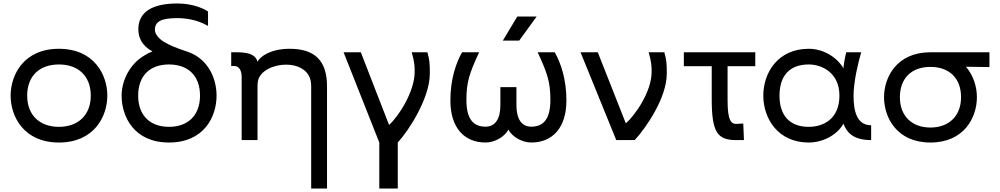

<svg xmlns="http://www.w3.org/2000/svg" viewBox="-20 -804 5739 1102"><path d="M318 14C520 14 596 -135 596 -255C596 -375 520 -524 318 -524C117 -524 41 -375 41 -255C41 -135 117 14 318 14ZM136 -255C136 -368 207 -434 318 -434C429 -434 501 -368 501 -255C501 -142 427 -76 318 -76C209 -76 136 -142 136 -255Z M950 14C1152 14 1223 -135 1223 -255C1223 -349 1179 -461 1063 -505L1042 -512C986 -531 956 -543 919 -565C890 -583 869 -610 869 -633C869 -681 907 -700 997 -700C1040 -700 1110 -693 1174 -655V-738C1105 -783 1016 -784 998 -784C855 -784 774 -736 774 -636C774 -588 795 -541 855 -509C840 -503 825 -496 811 -487C722 -436 678 -338 678 -255C678 -135 749 14 950 14ZM773 -255C773 -368 839 -434 950 -434C1061 -434 1128 -368 1128 -255C1128 -142 1059 -76 950 -76C841 -76 773 -142 773 -255Z M1766 278H1857V-308C1857 -456 1787 -525 1639 -524C1534 -523 1474 -481 1458 -450C1449 -480 1426 -504 1341 -504H1307V-425H1324C1361 -425 1367 -384 1367 -363V0H1458V-302C1458 -313 1458 -326 1460 -337C1471 -397 1548 -433 1622 -433C1686 -433 1741 -406 1759 -355C1765 -338 1766 -321 1766 -304Z M2157 278H2263V14C2327 -55 2447 -242 2447 -381C2447 -439 2446 -459 2433 -504H2343C2360 -445 2360 -422 2360 -391C2360 -276 2264 -131 2213 -87L2051 -504H1952L2157 14Z M2767 14C2821 14 2877 -20 2898 -60C2919 -20 2975 14 3029 14C3154 14 3231 -74 3231 -227C3231 -349 3199 -442 3164 -504H3066C3122 -383 3139 -332 3139 -231C3139 -121 3100 -77 3029 -77C2973 -77 2944 -122 2944 -201V-304H2852V-201C2852 -122 2823 -77 2767 -77C2696 -77 2657 -121 2657 -231C2657 -332 2674 -383 2730 -504H2632C2597 -442 2565 -349 2565 -227C2565 -74 2642 14 2767 14ZM2866 -571H2960L3060 -709H2949Z M3517 0H3623C3687 -69 3807 -242 3807 -381C3807 -439 3806 -459 3793 -504H3703C3720 -445 3720 -422 3720 -391C3720 -276 3623 -140 3572 -96L3411 -504H3312Z M4205 0H4250L4246 -95L4209 -93C4176 -91 4156 -113 4156 -228V-424H4315V-504H3905V-424H4065V-235C4065 -44 4098 0 4205 0Z M4622 14C4698 14 4782 -25 4821 -94C4843 -37 4884 0 4980 0V-85C4898 -85 4879 -166 4879 -255C4879 -338 4908 -453 4923 -504H4837C4829 -472 4821 -425 4821 -412C4784 -475 4707 -524 4622 -524C4444 -524 4361 -386 4361 -255C4361 -125 4444 14 4622 14ZM4454 -255C4454 -365 4508 -434 4622 -434C4698 -434 4798 -386 4798 -255C4798 -123 4708 -76 4622 -76C4508 -76 4454 -146 4454 -255Z M5320 14C5514 14 5587 -130 5587 -246C5587 -305 5568 -370 5524 -421L5659 -419V-504H5320C5127 -504 5054 -361 5054 -246C5054 -130 5127 14 5320 14ZM5145 -246C5145 -356 5213 -420 5320 -420C5428 -420 5496 -356 5496 -246C5496 -137 5425 -72 5320 -72C5215 -72 5145 -137 5145 -246Z"/></svg>

Font: Hibana 45 SubMedium
Style: Regular
Weight: 500
Width: 6
Designer: pygmalion
Foundry: ybstudio
Version: Version 2021.007;FEAKit 1.0